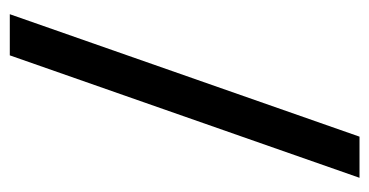

<svg xmlns="http://www.w3.org/2000/svg" viewBox="-201 -553 754 392"><g transform="rotate(90 176.0 -357.0)"><path d="M93 0H9L259 -714H343Z"/></g></svg>

Font: Noto Sans Display
Style: Regular
Weight: 400
Designer: Monotype Design team
Foundry: Monotype Imaging Inc.
Version: Version 1.000